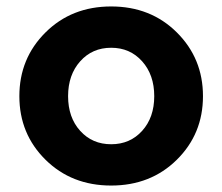

<svg xmlns="http://www.w3.org/2000/svg" viewBox="-20 -567 689 595"><path d="M191 -269Q191 -203 228.5 -161.5Q266 -120 324.5 -120Q383 -120 420.5 -161.5Q458 -203 458 -269Q458 -335 420.5 -377Q383 -419 324.5 -419Q266 -419 228.5 -377Q191 -335 191 -269ZM609 -269Q609 -152 528 -72Q447 8 324.5 8Q202 8 121 -72Q40 -152 40 -269Q40 -386 121 -466.5Q202 -547 324.5 -547Q447 -547 528 -466.5Q609 -386 609 -269Z"/></svg>

Font: Montserrat_am3
Style: Bold
Weight: 700
Designer: Julieta Ulanovsky
Foundry: Julieta Ulanovsky. Armenina letters added by Vahan Hovhannisyan
Version: Version 2.001